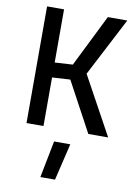

<svg xmlns="http://www.w3.org/2000/svg" viewBox="-104 -753 785 1114"><g transform="rotate(10 288.5 -196.0)"><path d="M214.3 294.6 256.9 77.4H352.3L300.6 294.6ZM80.7 0V-687.4H180.7V-374.3L286.5 -380.6L438.7 -687.4H553.3L374.3 -342.4L561.7 0H444.8L287.2 -292.6L180.7 -286.3V0Z"/></g></svg>

Font: TitilliumWeb ExtraLight
Style: Regular
Weight: 400
Designer: Mohamed Gaber, Accademia di Belle Arti di Urbino and others
Foundry: Kief Type Foundry, Accademia di Belle Arti di Urbino and others
Version: Version 3.000; ttfautohint (v1.8.2)